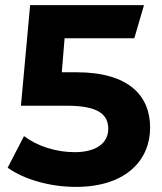

<svg xmlns="http://www.w3.org/2000/svg" viewBox="-20 -720 635 752"><path d="M222 -437 233 -570H506L544 -700H98L62 -306H241C368 -306 404 -270 404 -215C404 -158 354 -124 273 -124C200 -124 127 -147 74 -187L10 -63C78 -15 180 12 277 12C477 12 568 -96 568 -220C568 -344 486 -437 279 -437Z"/></svg>

Font: Talent SemiBold
Style: Bold
Weight: 700
Designer: Mike Powis
Version: Version 1.001;hotconv 1.0.109;makeotfexe 2.5.65596